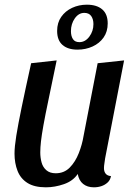

<svg xmlns="http://www.w3.org/2000/svg" viewBox="-20 -780 569 820"><path d="M176 20Q127 20 97.5 1.5Q68 -17 55 -50Q42 -83 42 -124Q42 -153 49.5 -200Q57 -247 72.5 -322Q88 -397 113 -510L222 -522Q201 -420 187 -353.5Q173 -287 165.5 -245Q158 -203 155 -176.5Q152 -150 152 -129Q152 -107 157.5 -86.5Q163 -66 178 -53Q193 -40 218 -40Q254 -40 278 -64.5Q302 -89 316.5 -126Q331 -163 337 -200L397 -510L510 -522L429 -104Q428 -95 426 -83Q424 -71 424 -62Q424 -47 431.5 -38Q439 -29 454 -28Q451 -11 439.5 -0.5Q428 10 413 15Q398 20 381 20Q353 20 335 5.5Q317 -9 312 -37Q292 -7 253 6.5Q214 20 176 20ZM311 -568Q270 -568 247 -588Q224 -608 224 -648Q224 -683 241.5 -708Q259 -733 288 -746.5Q317 -760 351 -760Q393 -760 416.5 -740Q440 -720 440 -680Q440 -645 422.5 -620Q405 -595 375.5 -581.5Q346 -568 311 -568ZM319 -600Q344 -600 361.5 -623.5Q379 -647 379 -677Q379 -698 369.5 -711.5Q360 -725 340 -725Q316 -725 299.5 -701.5Q283 -678 283 -647Q283 -626 291.5 -613Q300 -600 319 -600Z"/></svg>

Font: Sansita Swashed Light
Style: Regular
Weight: 400
Version: Version 1.003